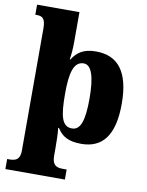

<svg xmlns="http://www.w3.org/2000/svg" viewBox="-105 -834 878 1147"><g transform="rotate(10 334.0 -260.0)"><path d="M9 240H370V179H344C307 179 282 167 282 111V66C282 24 281 -23 277 -57H282C311 -10 352 13 428 13C556 13 626 -71 626 -264C626 -459 554 -546 421 -546C344 -546 306 -517 278 -472H274C279 -500 282 -544 282 -576V-760H25V-699H33C66 -699 87 -690 87 -627V115C87 168 61 179 24 179H9ZM358 -68C298 -68 282 -127 282 -264C282 -387 298 -463 361 -463C410 -463 431 -388 431 -261C431 -128 410 -68 358 -68Z"/></g></svg>

Font: Noto Serif Lao Black
Style: Regular
Weight: 900
Designer: Monotype Design Team
Foundry: Monotype Imaging Inc.
Version: Version 2.003